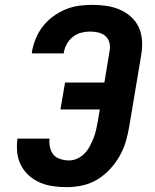

<svg xmlns="http://www.w3.org/2000/svg" viewBox="-20 -763 640 791"><path d="M255 8Q226 8 198 4Q170 0 144.5 -11Q119 -22 99 -40Q79 -58 66.5 -82Q54 -106 51 -134.5Q48 -163 52 -192H184Q182 -174 186 -156Q190 -138 200.5 -125.5Q211 -113 229 -107.5Q247 -102 265 -102Q282 -102 299 -110Q316 -118 329 -131.5Q342 -145 350.5 -161.5Q359 -178 365.5 -194.5Q372 -211 376 -228.5Q380 -246 383 -263L391 -312H229L248 -423H410L432 -556Q435 -573 430 -589.5Q425 -606 412.5 -616Q400 -626 383.5 -629.5Q367 -633 350 -633Q332 -633 313.5 -628Q295 -623 280 -611Q265 -599 255.5 -582Q246 -565 243 -547V-543H111L112 -552Q117 -579 128 -605.5Q139 -632 157 -655Q175 -678 199 -695.5Q223 -713 249.5 -724Q276 -735 304 -739Q332 -743 359 -743Q389 -743 417.5 -739Q446 -735 472 -724Q498 -713 519 -694.5Q540 -676 551.5 -651Q563 -626 565 -597Q567 -568 562 -538L513 -245Q508 -214 499 -182.5Q490 -151 473.5 -121.5Q457 -92 433.5 -66.5Q410 -41 381 -23.5Q352 -6 319.5 1Q287 8 255 8Z"/></svg>

Font: Iosevka Aile Extrabold
Style: Italic
Weight: 800
Italic angle: -9°
Designer: Belleve Invis
Foundry: Belleve Invis
Version: Version 31.1.0; ttfautohint (v1.8.4)